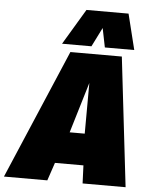

<svg xmlns="http://www.w3.org/2000/svg" viewBox="-103 -990 831 1041"><g transform="rotate(5 312.5 -469.5)"><path d="M-42 0 258 -704H538L620 0H386L382 -98H227L194 0ZM292 -270H374L375 -546ZM209 -745 325 -939H554L602 -745H442L421 -849L369 -745Z"/></g></svg>

Font: Georama Black
Style: Italic
Weight: 900
Italic angle: -9°
Designer: Jean-Baptiste Levee
Foundry: Production Type
Version: Version 1.000